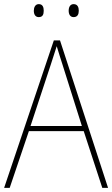

<svg xmlns="http://www.w3.org/2000/svg" viewBox="-20 -911 544 931"><path d="M144 -859C144 -842 151 -828 168 -828C187 -828 192 -841 192 -859C192 -876 187 -891 168 -891C151 -891 144 -875 144 -859ZM313 -859C313 -842 320 -828 337 -828C356 -828 362 -842 362 -859C362 -876 356 -891 337 -891C320 -891 313 -876 313 -859ZM476 0H504L271 -715H241L0 0H27L120 -275H386ZM282 -601 377 -300H128L227 -600C236 -630 246 -657 255 -687C265 -653 274 -627 282 -601Z"/></svg>

Font: Noto Sans Malayalam SemiCondensed Thin
Style: Regular
Weight: 100
Width: 4
Designer: Jelle Bosma - Monotype Design Team
Foundry: Monotype Imaging Inc.
Version: Version 2.104